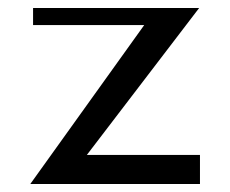

<svg xmlns="http://www.w3.org/2000/svg" viewBox="-20 -438 578 482"><path d="M342 -375H63V-418H480L198 -49H482V24H56Z"/></svg>

Font: BM HANNA Air
Style: Regular
Weight: 400
Designer: Woowa Brothers : Cheoljun Lim; Soyoung Lee; Taehyun Cha; Byungsun Park; Minjin Kim; Hyesun Chae; Myungsoo Han; Bongjin K
Foundry: Sandoll Communications Inc.
Version: Version 1.000;PS 1;hotconv 16.6.51;makeotf.lib2.5.65220